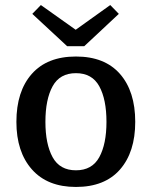

<svg xmlns="http://www.w3.org/2000/svg" viewBox="-20 -729 602 761"><path d="M45 -246Q45 -367 106 -436Q167 -505 281 -505Q395 -505 455.5 -436Q516 -367 516 -246Q516 -126 455.5 -57Q395 12 281 12Q168 12 106.5 -57.5Q45 -127 45 -246ZM402 -246Q402 -335 373.5 -387Q345 -439 281 -439Q217 -439 188.5 -387Q160 -335 160 -246Q160 -158 188.5 -106Q217 -54 281 -54Q345 -54 373.5 -106Q402 -158 402 -246ZM280 -611 417 -709 451 -674 314 -546H246L108 -674L142 -709Z"/></svg>

Font: Andada Pro SemiBold
Style: Regular
Weight: 600
Designer: Carolina Giovagnoli
Foundry: Huerta Tipografica
Version: Version 3.005